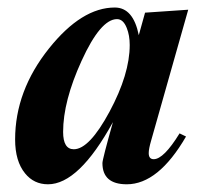

<svg xmlns="http://www.w3.org/2000/svg" viewBox="-20 -473 540 508"><path d="M478 -447.3 379.9 -101.1Q373.5 -79.1 373.5 -67.9Q373.5 -51.8 386.7 -51.8Q413.1 -51.8 455.1 -120.1L472.2 -111.8Q398.9 14.6 315.4 14.6Q251 14.6 251 -41.5Q251 -51.3 278.8 -149.9Q188.5 14.6 106.9 14.6Q69.8 14.6 46.4 -14.2Q20 -46.4 20 -104Q20 -232.9 109.9 -345.2Q196.3 -453.1 283.7 -453.1Q332.5 -453.1 347.2 -379.9L363.8 -439.5ZM323.2 -354Q323.2 -379.4 315.4 -398.9Q306.2 -422.4 289.6 -422.4Q246.1 -422.4 195.8 -312Q147 -205.1 147 -124Q147 -78.1 175.3 -78.1Q216.3 -78.1 269.8 -177.5Q323.2 -276.9 323.2 -354Z"/></svg>

Font: Dai Banna SIL Light
Style: BoldOblique
Weight: 700
Italic angle: -11°
Designer: Victor Gaultney
Foundry: SIL International
Version: Version 2.000